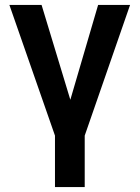

<svg xmlns="http://www.w3.org/2000/svg" viewBox="-20 -550 559 769"><path d="M146.5 -530.3 261.7 -150.4 373 -530.3H501L319.3 -6.8V199.2H200.2V-6.8L17.6 -530.3Z"/></svg>

Font: Pretendard JP SemiBold
Style: Regular
Weight: 600
Designer: Base glyphs from Inter by Rasmus Andersson; Hangeul glyphs from Noto Sans CJK(Source Han Sans) by Jang Soo-young and Kan
Foundry: Kil Hyung-jin
Version: Version 1.309